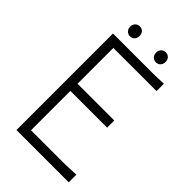

<svg xmlns="http://www.w3.org/2000/svg" viewBox="-269 -995 1083 1083"><g transform="rotate(45 273.0 -453.0)"><path d="M507.8 0H90.8V-770H401.9Q439.9 -770 494.1 -772.9V-713.9H149.9V-428.2H442.9V-371.1H149.9V-57.1H416Q435.5 -57.1 507.8 -61ZM142.8 -837.4Q131.8 -848.6 131.8 -866.2Q131.8 -883.8 142.8 -894.8Q153.8 -905.8 169.9 -905.8Q186 -905.8 196.5 -894.8Q207 -883.8 207 -866.2Q207 -848.6 196.5 -837.4Q186 -826.2 169.9 -826.2Q153.8 -826.2 142.8 -837.4ZM377 -905.8Q393.1 -905.8 403.6 -894.8Q414.1 -883.8 414.1 -866.2Q414.1 -848.6 403.6 -837.4Q393.1 -826.2 377 -826.2Q360.4 -826.2 349.6 -837.4Q338.9 -848.6 338.9 -866.2Q338.9 -883.8 349.6 -894.8Q360.4 -905.8 377 -905.8Z"/></g></svg>

Font: Junction Light
Style: Regular
Weight: 300
Designer: Caroline Hadilaksono
Foundry: Caroline Hadilaksono
Version: Version 1.002